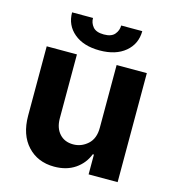

<svg xmlns="http://www.w3.org/2000/svg" viewBox="-110 -828 842 928"><g transform="rotate(15 311.0 -364.5)"><path d="M410.2 -232.2V-545.5H561.4V0H416.2V-99.1H410.5Q392 -51.1 349.3 -22Q306.5 7.1 245 7.1Q162.6 7.1 111.7 -47.8Q60.7 -102.6 60.4 -198.2V-545.5H211.6V-225.1Q212 -176.8 237.6 -148.8Q263.1 -120.7 306.1 -120.7Q346.9 -120.7 378.7 -149.1Q410.5 -177.6 410.2 -232.2ZM382.1 -735.8H487.6Q487.2 -671.5 439.8 -631.9Q392.4 -592.3 311.8 -592.3Q231.2 -592.3 183.8 -631.9Q136.4 -671.5 136.4 -735.8H241.1Q240.8 -711.3 256.9 -691.8Q273.1 -672.2 311.8 -672.2Q349.8 -672.2 365.9 -691.6Q382.1 -710.9 382.1 -735.8Z"/></g></svg>

Font: Inter Zeller
Style: Bold
Weight: 700
Designer: Rasmus Andersson; Joe Bland
Foundry: zeller
Version: Version 3.015;git-dec3a8cb1